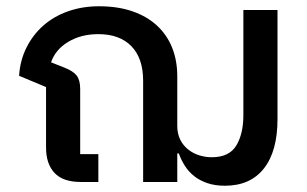

<svg xmlns="http://www.w3.org/2000/svg" viewBox="-20 -581 979 613"><path d="M698 12Q666 12 641.5 3.5Q617 -5 599.5 -19Q582 -33 570 -52Q558 -71 551 -91H546V0H437V-323Q437 -395 399.5 -433.5Q362 -472 294 -472Q239 -472 198 -447.5Q157 -423 143 -382L186 -365Q214 -354 225 -339.5Q236 -325 236 -297V-89H294V0H238Q181 0 154 -29Q127 -58 127 -110V-303L41 -339Q44 -388 64.5 -429Q85 -470 118.5 -499.5Q152 -529 197.5 -545Q243 -561 296 -561Q356 -561 402.5 -545Q449 -529 481 -499.5Q513 -470 529.5 -429Q546 -388 546 -337V-179Q546 -154 555.5 -135Q565 -116 581 -103.5Q597 -91 616.5 -85Q636 -79 656 -79Q712 -79 734.5 -116.5Q757 -154 757 -213V-549H866V-201Q866 -98 822.5 -43Q779 12 698 12Z"/></svg>

Font: IBM Plex Sans Thai Medm
Style: Regular
Weight: 500
Designer: Mike Abbink, Paul van der Laan, Pieter van Rosmalen, Ben Mitchell, Mark Frömberg
Foundry: Bold Monday
Version: Version 1.2